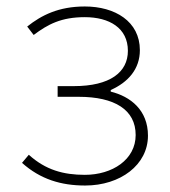

<svg xmlns="http://www.w3.org/2000/svg" viewBox="-20 -560 525 593"><path d="M243 13C352 13 437 -51 437 -141C437 -220 383 -262 322 -277V-282C376 -306 412 -347 412 -405C412 -494 335 -540 242 -540C161 -540 108 -513 64 -478L84 -452C128 -485 169 -507 242 -507C317 -507 375 -474 375 -403C375 -337 320 -294 208 -294H158V-261H223C334 -261 399 -221 399 -143C399 -67 327 -20 242 -20C176 -20 121 -35 69 -82L48 -57C105 -6 169 13 243 13Z"/></svg>

Font: Source Han Sans CN ExtraLight
Style: Regular
Weight: 250
Designer: Ryoko NISHIZUKA (kana & ideographs); Paul D. Hunt (Latin, Greek & Cyrillic); Wenlong ZHANG (bopomofo); Sandoll Communica
Foundry: Adobe Systems Incorporated
Version: Version 1.004;PS 1.004;hotconv 16.6.51;makeotf.lib2.5.65220